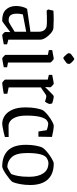

<svg xmlns="http://www.w3.org/2000/svg" viewBox="500 -1180 689 1729"><g transform="rotate(90 844.5 -315.5)"><path d="M168 9Q101 11 67.5 -23.5Q34 -58 34 -116Q34 -142 40 -167.5Q46 -193 59 -215L266 -245V-316Q266 -353 250 -371.5Q234 -390 208 -392Q199 -393 176 -393.5Q153 -394 125.5 -393Q98 -392 76 -391L65 -404L76 -452Q123 -455 161 -454.5Q199 -454 233 -452Q254 -450 278 -430Q302 -410 319.5 -383Q337 -356 337 -334V-46L379 -35V-5Q349 1 326 5Q303 9 296 9Q292 9 280 -2Q268 -13 268 -18L269 -64Q246 -46 224 -29.5Q202 -13 187 -2Q172 9 168 9ZM103 -121Q103 -86 117 -66.5Q131 -47 170 -49Q176 -49 205 -65.5Q234 -82 266 -103V-207L110 -177Q103 -153 103 -121Z M462 -605Q463 -607 474 -615.5Q485 -624 496.5 -632Q508 -640 511 -640Q515 -640 526.5 -630.5Q538 -621 547.5 -609.5Q557 -598 556 -592L552 -576Q551 -573 540 -564.5Q529 -556 517.5 -548.5Q506 -541 503 -541Q498 -541 487.5 -551Q477 -561 468 -572.5Q459 -584 459 -588ZM507 9Q504 9 496 3Q488 -3 481 -10.5Q474 -18 474 -21V-402L431 -411V-441Q437 -442 454.5 -445.5Q472 -449 489 -452Q506 -455 510 -455Q513 -455 521 -448.5Q529 -442 536 -434.5Q543 -427 543 -424V-43L586 -35V-5Q580 -4 562.5 -0.5Q545 3 528 6Q511 9 507 9Z M726 9Q724 9 716.5 3.5Q709 -2 703 -8.5Q697 -15 697 -18V-401L654 -411V-441Q660 -442 677.5 -445.5Q695 -449 712 -452Q729 -455 733 -455Q736 -455 744 -448.5Q752 -442 759 -434.5Q766 -427 766 -424L764 -377Q780 -393 797.5 -411Q815 -429 829 -442Q843 -455 846 -455Q858 -455 879.5 -450Q901 -445 911 -441Q913 -437 914.5 -428.5Q916 -420 916 -416Q916 -413 912 -404Q908 -395 902.5 -386.5Q897 -378 895 -376Q883 -380 869.5 -384Q856 -388 844 -388Q839 -388 824.5 -378Q810 -368 793.5 -356.5Q777 -345 767 -339V-49L824 -37V-5Q819 -4 805 -1.5Q791 1 774 3.5Q757 6 743.5 7.5Q730 9 726 9Z M1096 9Q1055 9 1021.5 -14Q988 -37 967.5 -83.5Q947 -130 947 -200Q947 -252 954.5 -294.5Q962 -337 974 -359Q984 -374 1003.5 -391Q1023 -408 1044.5 -422.5Q1066 -437 1084.5 -446Q1103 -455 1112 -455Q1130 -455 1159 -450Q1188 -445 1213 -439L1211 -317H1164L1152 -392Q1140 -397 1123 -401Q1106 -405 1093 -405Q1079 -405 1062 -391Q1044 -377 1032.5 -331.5Q1021 -286 1021 -211Q1021 -150 1035 -114.5Q1049 -79 1070 -63.5Q1091 -48 1114 -48L1214 -49V-15Q1195 -10 1170 -4Q1145 2 1124 5.5Q1103 9 1096 9Z M1480 9Q1386 9 1335 -42.5Q1284 -94 1284 -206Q1284 -252 1291.5 -293Q1299 -334 1311 -356Q1321 -371 1341 -388.5Q1361 -406 1383 -421Q1405 -436 1424 -445.5Q1443 -455 1451 -455Q1547 -455 1596.5 -401Q1646 -347 1646 -243Q1646 -193 1637.5 -149.5Q1629 -106 1618 -82Q1609 -71 1590 -55.5Q1571 -40 1549 -25Q1527 -10 1508 -0.5Q1489 9 1480 9ZM1482 -37Q1489 -38 1503.5 -45.5Q1518 -53 1531.5 -61.5Q1545 -70 1548 -74Q1557 -95 1564.5 -134Q1572 -173 1572 -234Q1572 -314 1541 -360.5Q1510 -407 1449 -407Q1426 -407 1401 -390Q1380 -376 1369 -332.5Q1358 -289 1358 -216Q1358 -118 1394 -78Q1430 -38 1482 -37Z"/></g></svg>

Font: Grenze Gotisch Light
Style: Regular
Weight: 300
Designer: Renata Polastri
Foundry: Omnibus-Type
Version: Version 1.001